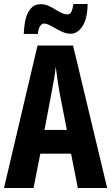

<svg xmlns="http://www.w3.org/2000/svg" viewBox="-20 -942 557 962"><path d="M370 0 336 -172H182L148 0H0L168 -714H346L517 0ZM278 -480Q274 -504 270.5 -526.5Q267 -549 264.5 -569.5Q262 -590 259 -608Q257 -582 251.5 -549.5Q246 -517 239 -482L203 -291H315ZM419 -922Q418 -849 393.5 -811Q369 -773 334 -773Q316 -773 297 -780.5Q278 -788 260.5 -798.5Q243 -809 227.5 -816.5Q212 -824 200 -824Q190 -824 181 -811.5Q172 -799 170 -772H99Q100 -795 103.5 -821Q107 -847 116 -869.5Q125 -892 141.5 -906.5Q158 -921 184 -921Q204 -921 221.5 -913.5Q239 -906 255.5 -895.5Q272 -885 287.5 -877.5Q303 -870 319 -870Q332 -870 338 -883.5Q344 -897 348 -922Z"/></svg>

Font: Noto Sans Display ExtraCondensed
Style: Regular
Weight: 400
Width: 2
Version: Version 2.003